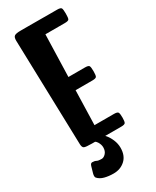

<svg xmlns="http://www.w3.org/2000/svg" viewBox="-261 -892 962 1187"><g transform="rotate(-30 220.0 -298.5)"><path d="M149.9 0Q105 0 94 -5.4Q83 -10.7 82 -33.2L61 -784.7Q60.5 -810.1 71.8 -817.6Q83 -825.2 115.7 -825.2Q134.3 -825.2 169.7 -825.2Q205.1 -825.2 245.8 -825Q286.6 -824.7 322 -824.7Q357.4 -824.7 376 -824.7Q401.9 -824.7 406.2 -815.4Q410.6 -806.2 410.6 -776.9Q410.6 -747.1 406.2 -738Q401.9 -729 376 -729H237.3L228.5 -429.2H346.2Q371.6 -429.2 376.2 -420.4Q380.9 -411.6 380.9 -382.8Q380.9 -354.5 376.2 -345.5Q371.6 -336.4 346.2 -336.4H226.1L219.2 -90.8H357.9Q383.3 -90.8 387.9 -81.5Q392.6 -72.3 392.6 -45.4Q392.6 -19 387.9 -9.5Q383.3 0 357.9 0ZM172.9 227.5Q138.7 227.5 109.4 220Q80.1 212.4 63.5 193.4Q56.6 184.6 62.5 162.6Q69.8 138.2 75 119.4Q80.1 100.6 91.8 100.6Q108.9 100.6 119.4 106.4Q129.9 112.3 153.8 112.3Q168.9 112.3 183.3 96.7Q197.8 81.1 197.8 54.7Q197.8 35.6 185.5 14.9Q173.3 -5.9 139.2 -13.7Q160.6 -13.7 182.4 -13.9Q204.1 -14.2 217.3 -14.2Q231.4 -14.2 248 4.6Q264.6 23.4 276.9 52Q289.1 80.6 289.1 110.4Q289.1 166.5 255.6 197Q222.2 227.5 172.9 227.5Z"/></g></svg>

Font: Denk One
Style: Regular
Weight: 400
Designer: Irina Smirnova, Eben Sorkin
Foundry: Sorkin Type Co.f
Version: Version 1.004; ttfautohint (v1.8.4.7-5d5b);gftools[0.9.23]